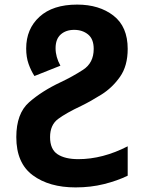

<svg xmlns="http://www.w3.org/2000/svg" viewBox="-20 -576 640 836"><path d="M536 189V61Q427 117 321 117Q263 117 230.5 95.5Q198 74 198 21Q198 -32 233 -58Q268 -84 334 -115Q375 -135 422 -164.5Q469 -194 502.5 -241.5Q536 -289 536 -363Q536 -460 474 -508Q412 -556 316 -556Q210 -556 152 -503Q94 -450 94 -365Q94 -327 104.5 -297.5Q115 -268 130 -245L243 -290Q222 -328 222 -366Q222 -406 244.5 -426Q267 -446 303 -446Q339 -446 363.5 -426Q388 -406 388 -363Q388 -302 341.5 -272Q295 -242 244 -218Q163 -180 107 -131Q51 -82 51 21Q51 134 122.5 187Q194 240 309 240Q375 240 433 225.5Q491 211 536 189Z"/></svg>

Font: Noto Sans Mono UI
Style: Bold
Weight: 700
Designer: Monotype Design team
Foundry: Monotype Imaging Inc.
Version: 1.000